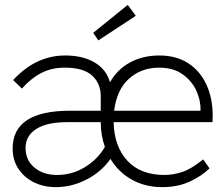

<svg xmlns="http://www.w3.org/2000/svg" viewBox="-20 -759 922 789"><path d="M210 10Q159 10 119 -10Q79 -30 55.5 -65.5Q32 -101 32 -149Q32 -304 268 -304H394V-364Q394 -416 358.5 -448.5Q323 -481 246 -481Q192 -481 149.5 -459Q107 -437 70 -395L34 -430Q127 -531 248 -531Q320 -531 368.5 -502.5Q417 -474 432 -421Q462 -474 514.5 -502.5Q567 -531 635 -531Q704 -531 753 -499.5Q802 -468 828 -412Q854 -356 854 -283L853 -257H447Q449 -158 503 -99Q557 -40 656 -40Q692 -40 729.5 -52.5Q767 -65 815 -104L841 -67Q808 -35 759 -12.5Q710 10 647 10Q577 10 522 -20.5Q467 -51 434 -106Q397 -53 336 -21.5Q275 10 210 10ZM634 -481Q561 -481 510.5 -436Q460 -391 449 -304H804V-307Q805 -347 786.5 -387Q768 -427 730 -454Q692 -481 634 -481ZM214 -40Q277 -40 329.5 -72.5Q382 -105 411 -155Q394 -204 394 -257H255Q173 -257 129 -229Q85 -201 85 -151Q85 -101 121.5 -70.5Q158 -40 214 -40ZM384 -593 363 -624 505 -739 538 -694Z"/></svg>

Font: Lexend ExtraLight
Style: Regular
Weight: 200
Designer: Bonnie Shaver-Troup, Thomas Jockin
Foundry: Lexend
Version: Version 1.007; ttfautohint (v1.8.3)